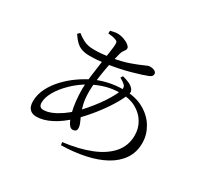

<svg xmlns="http://www.w3.org/2000/svg" viewBox="-168 -1009 1335 1273"><g transform="rotate(30 500.0 -372.5)"><path d="M431 20Q553 5 641.5 -31Q730 -67 778 -123.5Q826 -180 826 -258Q826 -312 799.5 -356.5Q773 -401 724 -428Q675 -455 607 -455Q549 -455 499 -441.5Q449 -428 395 -400Q332 -365 283.5 -318Q235 -271 208.5 -224.5Q182 -178 182 -140Q182 -120 190.5 -111Q199 -102 216 -102Q245 -102 278.5 -116Q312 -130 346 -153.5Q380 -177 408 -204Q436 -231 464.5 -264Q493 -297 519 -332.5Q545 -368 565 -402Q585 -436 596 -463Q609 -494 598 -509Q587 -524 552 -543L562 -560Q589 -553 611.5 -543.5Q634 -534 649 -517Q657 -507 658.5 -497.5Q660 -488 655 -474Q639 -431 605 -376Q571 -321 526.5 -265.5Q482 -210 432 -161Q371 -102 310.5 -71Q250 -40 198 -40Q165 -40 146.5 -59Q128 -78 128 -118Q128 -170 152.5 -218.5Q177 -267 216.5 -309Q256 -351 303 -384Q350 -417 395 -438Q436 -458 492.5 -471.5Q549 -485 612 -485Q703 -485 766 -449.5Q829 -414 862 -358Q895 -302 895 -240Q895 -169 860 -117Q825 -65 763 -30.5Q701 4 617 22Q533 40 435 42ZM449 -85Q431 -85 416 -110Q401 -135 390.5 -174.5Q380 -214 375 -260.5Q370 -307 370 -349Q370 -394 377 -449.5Q384 -505 392 -560Q400 -615 406.5 -657.5Q413 -700 413 -719Q413 -732 409.5 -737Q406 -742 395 -746Q381 -751 366.5 -753.5Q352 -756 336 -757L337 -778Q350 -781 364 -784Q378 -787 387 -787Q416 -787 440.5 -778Q465 -769 480 -756.5Q495 -744 495 -734Q495 -724 490 -717Q485 -710 479 -701.5Q473 -693 468 -675Q461 -649 452 -610Q443 -571 435.5 -527Q428 -483 423 -439.5Q418 -396 418 -361Q418 -305 427.5 -265.5Q437 -226 449 -198.5Q461 -171 470 -151Q479 -131 479 -112Q479 -98 470.5 -91.5Q462 -85 449 -85ZM302 -566Q270 -566 245.5 -573.5Q221 -581 200.5 -599.5Q180 -618 158 -651L174 -667Q201 -646 222 -635Q243 -624 263.5 -620Q284 -616 309 -616Q339 -616 369 -619Q399 -622 428 -626Q507 -639 560.5 -658Q614 -677 644 -691Q674 -705 683 -705Q709 -705 722.5 -697Q736 -689 736 -677Q736 -667 731 -660.5Q726 -654 713 -648Q696 -641 665 -631Q634 -621 594 -610Q554 -599 510 -590Q466 -581 423 -575Q394 -571 362.5 -568.5Q331 -566 302 -566Z"/></g></svg>

Font: Noto Serif JP ExtraLight
Style: Regular
Weight: 400
Version: Version 2.003-H1;hotconv 1.1.1;makeotfexe 2.6.0